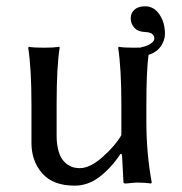

<svg xmlns="http://www.w3.org/2000/svg" viewBox="-20 -581 578 611"><path d="M363.8 -91.8Q335 -47.9 297.9 -19Q260.7 9.8 217.8 9.8Q148.4 9.8 114.3 -29.5Q80.1 -68.8 80.1 -126V-249Q80.1 -362.3 69.8 -429.2L71.8 -432.1Q85.9 -429.2 120.1 -429.2Q135.7 -429.2 147.9 -429.9Q160.2 -430.7 164.6 -431.6L168.9 -432.1L169.9 -429.2Q160.2 -370.1 160.2 -249V-149.9Q160.2 -124.5 165 -105.2Q169.9 -85.9 177.5 -75Q185.1 -64 195.3 -57.1Q205.6 -50.3 214.6 -48.1Q223.6 -45.9 233.9 -45.9Q266.6 -45.9 306.6 -81.5Q346.7 -117.2 366.2 -150.9V-249Q366.2 -362.3 356 -429.2L357.9 -432.1Q371.6 -429.2 405.8 -429.2Q423.3 -429.2 429.7 -429.7L430.2 -431.2Q444.8 -432.6 458 -441.2Q471.2 -449.7 471.2 -458Q471.2 -477.5 443.8 -479Q419.9 -479.5 408 -492.2Q396 -504.9 396 -522Q396 -540 408.2 -550.5Q420.4 -561 441.9 -561Q469.7 -561 487.3 -535.2Q504.9 -509.3 504.9 -473.1Q504.9 -452.6 491.7 -433.6Q478.5 -414.6 452.6 -406.2Q445.8 -353.5 445.8 -249V-191.9Q445.8 -93.8 462.9 0L460.9 2.9Q441.4 0 416.5 0Q408.2 0 381.8 2.9Q373 2.9 373 0L368.2 -88.9Z"/></svg>

Font: Linux Biolinum
Style: Regular
Weight: 400
Designer: Philipp H. Poll
Foundry: Philipp H. Poll
Version: Version 0.6.4